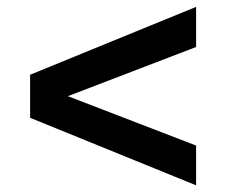

<svg xmlns="http://www.w3.org/2000/svg" viewBox="-20 -541 681 561"><path d="M553 0.5 68 -196.8V-322.6L553 -520.9V-403.7L178.4 -260L553 -115.7Z"/></svg>

Font: Archivo Variable SemiBold
Style: Regular
Weight: 600
Designer: Hector Gatti
Foundry: Omnibus-Type
Version: Version 2.001